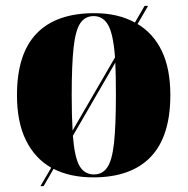

<svg xmlns="http://www.w3.org/2000/svg" viewBox="-20 -596 641 656"><path d="M155 -23Q99 -55 68.5 -117Q38 -179 38 -271Q38 -412 105 -481.5Q172 -551 302 -551Q383 -551 441 -519L474 -576H486L450 -514Q504 -482 533 -421.5Q562 -361 562 -271Q562 -130 495 -60Q428 10 299 10Q220 10 163 -19L129 40H118ZM373 -400Q367 -480 349.5 -510.5Q332 -541 300 -541Q271 -541 254.5 -517Q238 -493 231.5 -434Q225 -375 225 -271Q225 -200 228 -150ZM301 0Q330 0 346.5 -24Q363 -48 369.5 -107Q376 -166 376 -271Q376 -303 375.5 -331Q375 -359 374 -382L229 -132Q235 -57 252 -28.5Q269 0 301 0Z"/></svg>

Font: Noto Serif Display SemiCondensed Black
Style: Regular
Weight: 900
Width: 4
Designer: Monotype Design Team
Foundry: Monotype Imaging Inc.
Version: Version 2.009